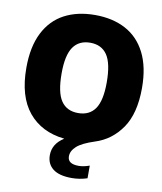

<svg xmlns="http://www.w3.org/2000/svg" viewBox="-102 -832 965 1143"><g transform="rotate(10 380.0 -260.0)"><path d="M729.5 -370Q729.5 -216 668.5 -127.5Q607.5 -39 509 -8Q434.5 16 403 44Q371.5 72 371.5 105.5Q371.5 151.5 438 151.5Q467.5 151.5 503.5 138.5V215Q458.5 230 409.5 230Q334 230 296.2 200.5Q258.5 171 258.5 118.5Q258.5 85 274.5 57.5Q290.5 30 326 7Q186.5 -8 108.5 -102.5Q30.5 -197 30.5 -370Q30.5 -497 73.5 -582Q116.5 -667 195 -708.5Q273.5 -750 380 -750Q486.5 -750 565 -708.2Q643.5 -666.5 686.5 -581.5Q729.5 -496.5 729.5 -370ZM517 -366Q517 -481 482.8 -531.8Q448.5 -582.5 380 -582.5Q312 -582.5 277.5 -533Q243 -483.5 243 -374Q243 -258.5 277.2 -208Q311.5 -157.5 380 -157.5Q448.5 -157.5 482.8 -207Q517 -256.5 517 -366Z"/></g></svg>

Font: Encode Sans Semi Condensed Black
Style: Regular
Weight: 900
Width: 4
Designer: Multiple Designers
Foundry: Impallari Type
Version: Version 2.000